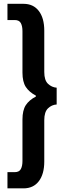

<svg xmlns="http://www.w3.org/2000/svg" viewBox="-20 -762 338 1030"><path d="M20 248.5V161.5H59Q83 161.5 91.8 145Q100.5 128.5 100.5 102V-120.5Q100.5 -170.5 118.5 -198Q136.5 -225.5 172.5 -244V-249Q136.5 -268 118.5 -295.5Q100.5 -323 100.5 -373V-595Q100.5 -621.5 91.8 -638Q83 -654.5 59 -654.5H20V-741.5H106Q159 -741.5 188.2 -703.2Q217.5 -665 217.5 -597.5V-375.5Q217.5 -331.5 237.5 -312.5Q257.5 -293.5 284 -291.5V-201.5Q257.5 -200 237.5 -180.8Q217.5 -161.5 217.5 -117.5V104.5Q217.5 172 188.2 210.2Q159 248.5 106 248.5Z"/></svg>

Font: HK Grotesk ExtraBold
Style: Regular
Weight: 800
Designer: Alfredo Marco Pradil
Foundry: Hanken Design Co.
Version: Version 3.001